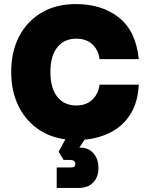

<svg xmlns="http://www.w3.org/2000/svg" viewBox="-20 -680 736 943"><path d="M35 -327Q35 -427 74.5 -502Q114 -577 185.2 -618.5Q256.5 -660 352 -660Q481.5 -660 564.8 -593.2Q648 -526.5 661.5 -389.5H469Q463.5 -434.5 433.8 -462.2Q404 -490 354.5 -490Q294.5 -490 261 -447.2Q227.5 -404.5 227.5 -327Q227.5 -248 261 -205Q294.5 -162 354.5 -162Q404 -162 433.5 -190.5Q463 -219 469 -264H661.5Q657.5 -179.5 622.2 -121.8Q587 -64 528.2 -32.5Q469.5 -1 395.5 6L369.5 45H374.5Q414.5 45 439 73Q463.5 101 463.5 145.5Q463.5 190 437.5 216.5Q411.5 243 367 243H258.5V142.5H329.5Q350 142.5 350 126Q350 105.5 324 105.5H292.5L268 65.5L301 4.5Q220.5 -6.5 160.8 -50.5Q101 -94.5 68 -165.2Q35 -236 35 -327Z"/></svg>

Font: Overused Grotesk Black
Style: Regular
Weight: 900
Version: Version 0.004